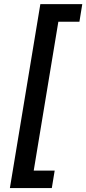

<svg xmlns="http://www.w3.org/2000/svg" viewBox="-20 -791 426 948"><path d="M28.8 137.7 179.2 -770.5H386.2L372.1 -683.6H268.1L146.5 51.3H250L235.8 137.7Z"/></svg>

Font: Inter 18pt Medium
Style: Italic
Weight: 500
Italic angle: -9.3988°
Designer: Rasmus Andersson
Foundry: rsms
Version: Version 4.001;git-66647c0bb